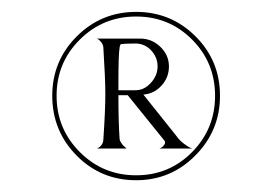

<svg xmlns="http://www.w3.org/2000/svg" viewBox="-20 -810 468 323"><path d="M350.1 -648.9Q350.1 -590.3 308.8 -548.6Q267.6 -506.8 209 -506.8Q149.9 -506.8 108.9 -548.3Q67.9 -589.8 67.9 -648.9Q67.9 -707.5 109.1 -748.8Q150.4 -790 209 -790Q267.6 -790 308.8 -749Q350.1 -708 350.1 -648.9ZM114.3 -554.2Q153.3 -515.1 209 -515.1Q264.6 -515.1 303.2 -554.2Q341.8 -593.3 341.8 -648.9Q341.8 -704.6 303.2 -743.4Q264.6 -782.2 209 -782.2Q153.3 -782.2 114.3 -743.4Q75.2 -704.6 75.2 -648.9Q75.2 -593.3 114.3 -554.2ZM248 -560.1Q249.5 -560.5 251.7 -561.8Q253.9 -563 256.3 -566.4Q258.8 -569.8 256.8 -573.2L194.8 -649.9H179.2Q179.2 -604.5 181.2 -576.2Q181.6 -572.8 184.6 -568.6Q187.5 -564.5 190.4 -562.5L192.9 -560.1H143.1Q152.8 -564.5 153.8 -574.2Q157.2 -624 157.2 -651.9Q157.2 -677.7 153.8 -731Q153.3 -734.9 150.6 -738.5Q147.9 -742.2 145.5 -743.7L143.1 -745.1H170.9H215.8Q235.4 -745.1 249.8 -731.2Q264.2 -717.3 264.2 -698.2Q264.2 -679.7 251.7 -666Q239.3 -652.3 221.2 -650.9L276.9 -581.1Q281.7 -574.2 288.3 -569.1Q294.9 -564 298.8 -562L303.2 -560.1ZM209 -736.8Q190.9 -736.8 183.1 -735.8Q181.2 -731.9 181.2 -730Q179.2 -717.8 179.2 -671.9V-658.2H208Q222.7 -658.2 233.9 -670.7Q245.1 -683.1 245.1 -698.2Q245.1 -713.4 234.6 -724.9Q224.1 -736.3 209 -736.8Z"/></svg>

Font: Anticva
Style: Regular
Weight: 400
Version: Version 1.000